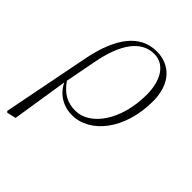

<svg xmlns="http://www.w3.org/2000/svg" viewBox="-200 -559 865 865"><g transform="rotate(45 233.0 -126.0)"><path d="M120 -233C145 -363 198 -446 284 -446C349 -446 390 -385 390 -292C390 -128 307 -13 213 -13C165 -13 126 -31 91 -82ZM3 210 46 200 88 -68C115 -12 168 12 216 12C330 12 431 -109 431 -291C431 -401 370 -462 284 -462C179 -462 112 -374 80 -218L-3 204Z"/></g></svg>

Font: Source Serif 4 Display Light
Style: Italic
Weight: 300
Italic angle: -12°
Designer: Frank Grießhammer
Foundry: Adobe Systems Incorporated
Version: Version 4.004;hotconv 1.0.117;makeotfexe 2.5.65602